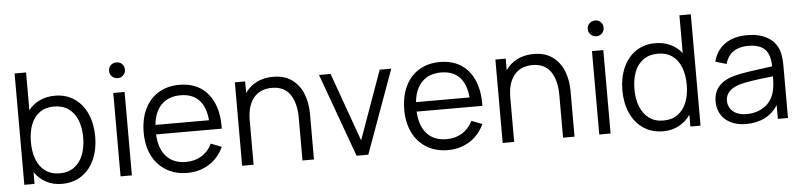

<svg xmlns="http://www.w3.org/2000/svg" viewBox="-42 -880 4649 1114"><g transform="rotate(-5 2282.0 -323.5)"><path d="M274.9 -48.3Q323.2 -48.3 357.7 -73.5Q392.1 -98.6 409.4 -142.8Q426.8 -187 426.8 -243.7Q426.8 -299.8 409.9 -343.8Q393.1 -387.7 358.2 -412.6Q323.2 -437.5 273.4 -437.5Q223.6 -437.5 189.7 -413.3Q155.8 -389.2 138.9 -345.2Q122.1 -301.3 122.1 -243.7Q122.1 -186 138.9 -142.1Q155.8 -98.1 189.9 -73.2Q224.1 -48.3 274.9 -48.3ZM283.7 -499.5Q349.1 -499.5 397.5 -466.3Q445.8 -433.1 471.2 -374.8Q496.6 -316.4 496.6 -243.7Q496.6 -169.9 471.2 -111.6Q445.8 -53.2 397 -19.8Q348.1 13.7 281.2 13.7Q229.5 13.7 189.2 -7.8Q148.9 -29.3 122.1 -68.4V0H62.5V-648.4H129.4V-428.7Q156.2 -462.9 195.6 -481.2Q234.9 -499.5 283.7 -499.5Z M623 0V-485.8H689V0ZM609.9 -615.2Q609.9 -635.3 623.3 -648.2Q636.7 -661.1 656.2 -661.1Q675.8 -661.1 689 -648.2Q702.1 -635.3 702.1 -615.2Q702.1 -595.7 689 -582.5Q675.8 -569.3 656.2 -569.3Q636.7 -569.3 623.3 -582.5Q609.9 -595.7 609.9 -615.2Z M1010.3 -438.5Q940.9 -438.5 899.7 -397.7Q858.4 -356.9 850.6 -279.8H1162.6Q1155.8 -358.4 1117.2 -398.4Q1078.6 -438.5 1010.3 -438.5ZM849.6 -224.6Q853.5 -141.1 894.8 -95.7Q936 -50.3 1008.8 -50.3Q1060.5 -50.3 1099.6 -74.2Q1138.7 -98.1 1161.1 -143.6L1223.1 -119.6Q1193.8 -56.2 1138.2 -21.2Q1082.5 13.7 1011.2 13.7Q941.4 13.7 888.7 -18.1Q835.9 -49.8 807.4 -107.2Q778.8 -164.6 778.8 -240.7Q778.8 -319.3 806.9 -377.9Q835 -436.5 886.7 -468Q938.5 -499.5 1008.8 -499.5Q1078.6 -499.5 1128.7 -468.3Q1178.7 -437 1205.6 -378.2Q1232.4 -319.3 1232.4 -238.8V-224.6Z M1554.2 -498.5Q1623 -498.5 1666.7 -465.1Q1710.4 -431.6 1730 -379.2Q1749.5 -326.7 1749.5 -267.1V0H1682.6V-248Q1682.6 -334 1648.2 -384.5Q1613.8 -435.1 1542 -435.1Q1472.7 -435.1 1435.3 -388.7Q1397.9 -342.3 1397.9 -259.3V0H1331.1V-485.8H1391.1V-418.5Q1418 -457.5 1459.7 -478Q1501.5 -498.5 1554.2 -498.5Z M2065.9 0H1997.6L1821.3 -485.8H1888.7L2031.7 -86.4L2174.8 -485.8H2242.2Z M2527.8 -438.5Q2458.5 -438.5 2417.2 -397.7Q2376 -356.9 2368.2 -279.8H2680.2Q2673.3 -358.4 2634.8 -398.4Q2596.2 -438.5 2527.8 -438.5ZM2367.2 -224.6Q2371.1 -141.1 2412.4 -95.7Q2453.6 -50.3 2526.4 -50.3Q2578.1 -50.3 2617.2 -74.2Q2656.2 -98.1 2678.7 -143.6L2740.7 -119.6Q2711.4 -56.2 2655.8 -21.2Q2600.1 13.7 2528.8 13.7Q2459 13.7 2406.2 -18.1Q2353.5 -49.8 2325 -107.2Q2296.4 -164.6 2296.4 -240.7Q2296.4 -319.3 2324.5 -377.9Q2352.5 -436.5 2404.3 -468Q2456.1 -499.5 2526.4 -499.5Q2596.2 -499.5 2646.2 -468.3Q2696.3 -437 2723.1 -378.2Q2750 -319.3 2750 -238.8V-224.6Z M3071.8 -498.5Q3140.6 -498.5 3184.3 -465.1Q3228 -431.6 3247.6 -379.2Q3267.1 -326.7 3267.1 -267.1V0H3200.2V-248Q3200.2 -334 3165.8 -384.5Q3131.3 -435.1 3059.6 -435.1Q2990.2 -435.1 2952.9 -388.7Q2915.5 -342.3 2915.5 -259.3V0H2848.6V-485.8H2908.7V-418.5Q2935.5 -457.5 2977.3 -478Q3019 -498.5 3071.8 -498.5Z M3411.1 0V-485.8H3477.1V0ZM3397.9 -615.2Q3397.9 -635.3 3411.4 -648.2Q3424.8 -661.1 3444.3 -661.1Q3463.9 -661.1 3477.1 -648.2Q3490.2 -635.3 3490.2 -615.2Q3490.2 -595.7 3477.1 -582.5Q3463.9 -569.3 3444.3 -569.3Q3424.8 -569.3 3411.4 -582.5Q3397.9 -595.7 3397.9 -615.2Z M3789.1 -48.3Q3839.4 -48.3 3873.5 -73.2Q3907.7 -98.1 3924.8 -142.1Q3941.9 -186 3941.9 -243.7Q3941.9 -301.3 3924.8 -345.2Q3907.7 -389.2 3873.8 -413.3Q3839.8 -437.5 3790.5 -437.5Q3739.7 -437.5 3705.1 -412.6Q3670.4 -387.7 3653.8 -343.8Q3637.2 -299.8 3637.2 -243.7Q3637.2 -187 3654.5 -142.8Q3671.9 -98.6 3705.8 -73.5Q3739.7 -48.3 3789.1 -48.3ZM3934.6 -648.4H4001V0H3941.9V-68.4Q3914.6 -29.3 3874.3 -7.8Q3834 13.7 3782.2 13.7Q3715.8 13.7 3667 -19.8Q3618.2 -53.2 3592.5 -111.6Q3566.9 -169.9 3566.9 -243.7Q3566.9 -316.4 3592.5 -374.8Q3618.2 -433.1 3666.5 -466.3Q3714.8 -499.5 3779.3 -499.5Q3829.1 -499.5 3867.9 -481.2Q3906.7 -462.9 3934.6 -428.7Z M4273.4 -43.5Q4318.8 -43.5 4353.8 -60.1Q4388.7 -76.7 4410.2 -105.5Q4431.6 -134.3 4438 -171.4Q4444.3 -199.7 4444.3 -248.5Q4426.8 -247.1 4418.9 -245.6Q4357.9 -238.8 4319.8 -232.9Q4281.7 -227.1 4250.5 -218.8Q4166 -193.8 4166 -130.4Q4166 -107.9 4177.2 -88.1Q4188.5 -68.4 4212.6 -55.9Q4236.8 -43.5 4273.4 -43.5ZM4495.6 -402.3Q4510.3 -367.2 4510.3 -301.8V0H4451.2V-80.6Q4422.4 -34.2 4375.2 -10.3Q4328.1 13.7 4266.1 13.7Q4212.9 13.7 4175.3 -5.6Q4137.7 -24.9 4118.9 -57.9Q4100.1 -90.8 4100.1 -130.4Q4100.1 -187 4132.8 -221.9Q4165.5 -256.8 4224.1 -271.5Q4259.3 -280.3 4303.2 -287.1Q4347.2 -293.9 4404.8 -301.3L4444.8 -306.6Q4444.3 -374 4413.8 -405.5Q4383.3 -437 4315.4 -437Q4264.2 -437 4230.2 -414.1Q4196.3 -391.1 4182.6 -343.3L4118.7 -362.3Q4135.7 -428.2 4186.3 -463.9Q4236.8 -499.5 4316.4 -499.5Q4382.8 -499.5 4429.4 -474.4Q4476.1 -449.2 4495.6 -402.3Z"/></g></svg>

Font: Potro Sans Bangla
Style: Regular
Weight: 400
Designer: Jayed Ahsan Saad
Foundry: Codepotro
Version: Potro Sans Bangla; Version 0.905